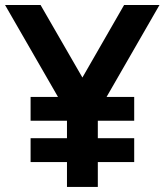

<svg xmlns="http://www.w3.org/2000/svg" viewBox="-20 -740 651 760"><path d="M245.1 -262.2H101.1V-356.4H209.5L0 -720.2H140.6L306.2 -433.1L471.2 -720.2H611.3L401.9 -356.4H511.2V-262.2H367.2V-192.9H511.2V-98.6H367.2V0H245.1V-98.6H101.1V-192.9H245.1Z"/></svg>

Font: Vela Sans Bd
Style: Bold
Weight: 700
Designer: Principal design: Mikhail Sharanda - project Manrope.
Design modification: Ravid Balaliev
Foundry: Mikhail Sharanda
Version: Version 1.001